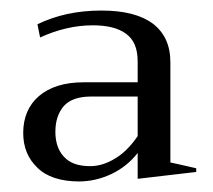

<svg xmlns="http://www.w3.org/2000/svg" viewBox="-20 -730 404 364"><path d="M51 -412C68 -395 95 -386 130 -386C151 -386 172 -391 191 -400C210 -409 227 -422 241 -440C241 -440 241 -391 241 -391C241 -391 352 -404 352 -404C352 -404 352 -411 352 -411C325 -417 309 -421 303 -422C303 -422 303 -612 303 -612C303 -644 292 -668 270 -685C247 -702 215 -710 172 -710C126 -710 86 -701 51 -684C51 -684 56 -659 56 -659C89 -674 122 -682 156 -682C183 -682 204 -677 219 -666C234 -655 241 -638 241 -613C241 -613 241 -574 241 -574C241 -574 139 -574 139 -574C102 -574 74 -565 54 -548C34 -531 24 -507 24 -478C24 -451 33 -429 51 -412ZM199 -430C183 -420 167 -415 151 -415C128 -415 112 -421 101 -433C90 -445 85 -461 85 -480C85 -500 90 -516 101 -529C112 -541 129 -547 153 -547C153 -547 241 -547 241 -547C241 -547 241 -472 241 -472C228 -453 214 -439 199 -430Z"/></svg>

Font: BUSH 25 TRIRONG
Style: Regular
Weight: 400
Designer: Katatrad Team
Foundry: CadsonDemak